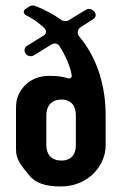

<svg xmlns="http://www.w3.org/2000/svg" viewBox="-20 -663 441 696"><path d="M138 -534 78 -497C68 -491 66 -478 73 -469V-468C80 -459 93 -457 102 -462L167 -502C177 -508 188 -506 195 -497C216 -464 235 -423 240 -390C241 -382 235 -377 227 -379C207 -385 191 -388 159 -388C102 -388 68 -358 52 -329C38 -304 38 -286 38 -259V-123C38 -84 54 -67 87 -26C108 0 145 13 199 13C302 13 363 -64 363 -136V-245C363 -338 339 -446 267 -531C258 -542 261 -558 273 -565L317 -593C342 -608 314 -640 292 -628L228 -589C222 -585 208 -586 202 -591C174 -611 141 -629 106 -642C101 -644 91 -643 87 -640L72 -630C63 -625 65 -613 74 -608C99 -596 121 -580 141 -561C150 -552 148 -540 138 -534ZM203 -302C239 -302 255 -278 255 -245V-136C255 -109 243 -81 202 -81C167 -81 148 -103 148 -136V-245C148 -274 162 -302 203 -302Z"/></svg>

Font: DIN Rundschrift
Style: Mittel
Weight: 400
Version: Version 1.027